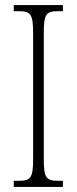

<svg xmlns="http://www.w3.org/2000/svg" viewBox="-20 -734 302 754"><path d="M34 0H227V-24H208C161 -24 152 -36 152 -109V-605C152 -679 161 -690 208 -690H227V-714H34V-690H54C100 -690 110 -679 110 -605V-108C110 -35 100 -24 54 -24H34Z"/></svg>

Font: Noto Serif Tamil ExtraCondensed ExtraLight
Style: Regular
Weight: 200
Width: 2
Designer: Indian Type Foundry, Tom Grace, and the Monotype Design Team
Foundry: Monotype Imaging Inc.
Version: Version 2.004